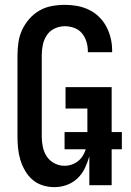

<svg xmlns="http://www.w3.org/2000/svg" viewBox="-20 -763 540 791"><path d="M204 8Q179 8 155.5 0.5Q132 -7 114 -22.5Q96 -38 83.5 -59.5Q71 -81 64 -104Q57 -127 54.5 -151.5Q52 -176 52 -200V-535Q52 -562 56 -589Q60 -616 71.5 -640.5Q83 -665 101 -685.5Q119 -706 142.5 -719.5Q166 -733 193 -738Q220 -743 247 -743Q273 -743 298 -738.5Q323 -734 346 -723Q369 -712 387.5 -694Q406 -676 418 -653.5Q430 -631 436 -606Q442 -581 442 -555V-548H342V-552Q342 -572 336 -591.5Q330 -611 317.5 -626Q305 -641 286 -648Q267 -655 247 -655Q225 -655 205 -645.5Q185 -636 173 -618Q161 -600 156.5 -578.5Q152 -557 152 -535V-200Q152 -179 156.5 -157.5Q161 -136 173 -118Q185 -100 204.5 -90Q224 -80 246 -80Q268 -80 287.5 -90Q307 -100 319 -118Q331 -136 335.5 -157.5Q340 -179 340 -200V-316H250V-404H440V0H348V-119Q341 -94 329.5 -70Q318 -46 299 -28Q280 -10 255 -1Q230 8 204 8ZM246 -148V-219H482V-148Z"/></svg>

Font: Iosevka Semibold
Style: Regular
Weight: 600
Monospace: yes
Designer: Belleve Invis
Foundry: Belleve Invis
Version: Version 33.2.3; ttfautohint (v1.8.4)